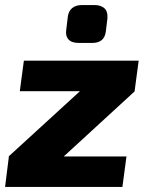

<svg xmlns="http://www.w3.org/2000/svg" viewBox="-26 -736 576 756"><path d="M290 -378 505 -377 224 -119 8 -120ZM472 -120 456 0H-6L9 -120ZM520 -497 504 -377H52L68 -497ZM347 -716Q371 -716 385 -703.5Q399 -691 397 -664L391 -614Q386 -567 338 -567H283Q256 -567 243.5 -581Q231 -595 235 -620L241 -670Q244 -693 258.5 -704.5Q273 -716 295 -716Z"/></svg>

Font: Exo 2 ExtraBold
Style: Italic
Weight: 800
Italic angle: -8°
Designer: Natanael Gama
Foundry: Natanael Gama
Version: Version 2.010